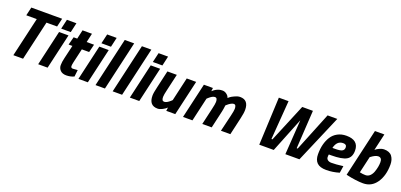

<svg xmlns="http://www.w3.org/2000/svg" viewBox="15 -1626 5362 2565"><g transform="rotate(20 2696.0 -344.0)"><path d="M138 -560 166 -680H604L576 -560H425L296 0H158L287 -560Z M511 0 626 -500H760L645 0ZM637 -552 669 -689H804L773 -552Z M937 -130Q937 -102 966 -102L1034 -107L1023 -11Q970 12 913.5 12Q857 12 827.5 -18.5Q798 -49 798 -92.5Q798 -136 813 -198L857 -386H803L833 -500H884L913 -628H1047L1018 -500H1123L1095 -386H991L945 -186Q937 -152 937 -130Z M1083 0 1198 -500H1332L1217 0ZM1209 -552 1241 -689H1376L1345 -552Z M1326 0 1487 -700H1621L1460 0Z M1570 0 1731 -700H1865L1704 0Z M1814 0 1929 -500H2063L1948 0ZM1940 -552 1972 -689H2107L2076 -552Z M2211 12Q2089 12 2089 -129Q2089 -168 2110 -255L2166 -500H2300L2246 -265Q2228 -190 2228 -161Q2228 -132 2236.5 -118Q2245 -104 2264 -104Q2298 -104 2348 -149L2364 -164L2441 -500H2575L2460 0H2332L2338 -49Q2315 -26 2277.5 -7Q2240 12 2211 12Z M2898 -235Q2916 -310 2916 -339Q2916 -368 2907.5 -382Q2899 -396 2880 -396Q2847 -396 2797 -351L2781 -336L2704 0H2570L2685 -500H2813L2808 -452Q2846 -490 2897 -506Q2918 -512 2947 -512Q2976 -512 3002 -494Q3028 -476 3035 -458L3042 -441Q3051 -449 3066 -461Q3081 -473 3122.5 -492.5Q3164 -512 3198 -512Q3318 -512 3318 -371Q3318 -326 3299 -245L3243 0H3109L3165 -235Q3183 -310 3183 -338Q3183 -366 3175 -381Q3167 -396 3148.5 -396Q3130 -396 3105.5 -381.5Q3081 -367 3065 -352L3049 -338Q3042 -278 3034 -245L2978 0H2844Z M3685 -680H3823L3781 -127H3795L4021 -670H4173L4140 -127H4154L4378 -680H4516L4225 0H4025L4058 -494L3860 0H3654Z M4641 -102Q4710 -102 4782 -112L4808 -115L4793 -16Q4700 12 4609 12Q4518 12 4476.5 -29Q4435 -70 4435 -149Q4435 -228 4451 -290Q4467 -352 4498.5 -402Q4530 -452 4584.5 -481.5Q4639 -511 4709 -511Q4884 -511 4884 -362Q4884 -267 4820 -231Q4756 -195 4607 -195H4572Q4569 -183 4569 -157.5Q4569 -132 4589.5 -117Q4610 -102 4641 -102ZM4628 -294Q4697 -294 4724.5 -309Q4752 -324 4752 -360Q4752 -403 4702 -403Q4613 -403 4587 -294Z M5242 -512Q5323 -512 5357.5 -465.5Q5392 -419 5392 -349Q5392 -192 5322 -90.5Q5252 11 5132 11Q5084 11 5023 3Q4962 -5 4925 -14L4888 -22L5044 -700H5178L5123 -461Q5146 -481 5180.5 -496.5Q5215 -512 5242 -512ZM5043 -113Q5087 -103 5124.5 -103Q5162 -103 5188 -128Q5214 -153 5228 -191Q5255 -268 5255 -333Q5255 -398 5202 -398Q5182 -398 5156 -385.5Q5130 -373 5114 -360L5097 -348Z"/></g></svg>

Font: Titillium Web
Style: Bold Italic
Weight: 700
Italic angle: -13°
Version: Version 1.001;PS 57.000;hotconv 1.0.70;makeotf.lib2.5.55311